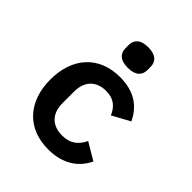

<svg xmlns="http://www.w3.org/2000/svg" viewBox="-208 -875 1016 1016"><g transform="rotate(45 300.0 -366.5)"><path d="M320 12C432 12 500 -39 535 -112L439 -169C416 -122 382 -92 321 -92C242 -92 201 -140 201 -215V-301C201 -377 243 -424 319 -424C378 -424 409 -394 428 -350L527 -404C492 -479 428 -528 319 -528C163 -528 67 -423 67 -258C67 -93 163 12 320 12ZM313 -591C373 -591 395 -620 395 -656V-680C395 -716 373 -745 313 -745C253 -745 231 -716 231 -680V-656C231 -620 253 -591 313 -591Z"/></g></svg>

Font: IBM Mono SemiBold
Style: Regular
Weight: 600
Monospace: yes
Designer: Mike Abbink, Paul van der Laan, Pieter van Rosmalen
Foundry: Bold Monday
Version: Version 2.3